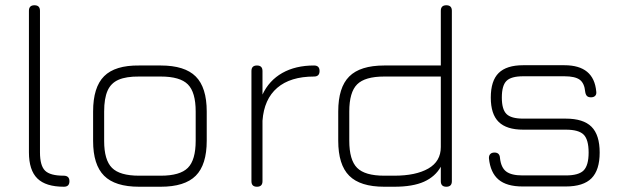

<svg xmlns="http://www.w3.org/2000/svg" viewBox="-20 -710 2360 730"><path d="M223 0Q154 0 122 -31.5Q90 -63 90 -131V-669Q90 -690 111 -690Q132 -690 132 -669V-131Q132 -80 151.5 -61Q171 -42 222 -42Q244 -42 244 -21Q244 0 223 0Z M509 0Q417.5 0 375.8 -41.8Q334 -83.5 334 -174V-286Q334 -378.5 375.8 -420.2Q417.5 -462 509 -461H591Q682.5 -461 724.2 -419.2Q766 -377.5 766 -286V-175Q766 -83.5 724.2 -41.8Q682.5 0 591 0ZM376 -174Q376 -101.5 405.8 -71.8Q435.5 -42 509 -42H591Q664.5 -42 694.2 -71.8Q724 -101.5 724 -175V-286Q724 -359.5 694.2 -389.2Q664.5 -419 591 -419H509Q460 -419.5 430.8 -406.8Q401.5 -394 388.8 -364.8Q376 -335.5 376 -286Z M957 0Q936 0 936 -21V-440Q936 -461 957 -461Q978 -461 978 -440V-350.5Q1003 -404 1053.2 -432.5Q1103.5 -461 1174 -461Q1195 -461 1195 -440Q1195 -419 1174 -419Q1084 -419 1034 -376Q984 -333 978 -251V-21Q978 0 957 0Z M1441 0Q1349.5 0 1307.8 -41.8Q1266 -83.5 1266 -175V-286Q1266 -377.5 1307.8 -419.2Q1349.5 -461 1441 -461H1656V-669Q1656 -690 1677 -690Q1698 -690 1698 -669V-21Q1698 0 1677 0Q1656 0 1656 -21V-76Q1635 -38.5 1592.2 -19.2Q1549.5 0 1479 0ZM1441 -42H1479Q1561 -42 1608.5 -69.2Q1656 -96.5 1656 -151V-419H1441Q1367.5 -419 1337.8 -389.2Q1308 -359.5 1308 -286V-175Q1308 -101.5 1337.8 -71.8Q1367.5 -42 1441 -42Z M1967 -1Q1906.5 -1 1875.5 -27.2Q1844.5 -53.5 1839 -108Q1838.5 -118.5 1844 -124.2Q1849.5 -130 1860 -130Q1870 -130 1875.2 -124.8Q1880.5 -119.5 1881 -109Q1885 -72.5 1904.8 -57.8Q1924.5 -43 1967 -43H2131Q2180.5 -43 2199.2 -62.2Q2218 -81.5 2218 -130Q2218 -179 2199.2 -198Q2180.5 -217 2131 -217H1969Q1906 -217 1876 -246.5Q1846 -276 1846 -339Q1846 -403 1876 -432.5Q1906 -462 1969 -462H2126Q2238 -462 2247 -362Q2248.5 -351.5 2243 -345.8Q2237.5 -340 2227 -340Q2216.5 -340 2211.5 -345.2Q2206.5 -350.5 2205 -361Q2202 -394 2184 -407Q2166 -420 2126 -420H1969Q1923.5 -420 1905.8 -402.5Q1888 -385 1888 -339Q1888 -294 1905.8 -276.5Q1923.5 -259 1969 -259H2131Q2198 -259 2229 -228Q2260 -197 2260 -130Q2260 -63.5 2229 -32.2Q2198 -1 2131 -1Z"/></svg>

Font: Jura Light Light
Style: Regular
Weight: 300
Version: Version 5.106